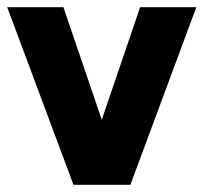

<svg xmlns="http://www.w3.org/2000/svg" viewBox="-21 -513 565 533"><path d="M183 0 -1 -493H155L290 -97H233L368 -493H524L341 0Z"/></svg>

Font: SUSE ExtraBold
Style: Regular
Weight: 800
Designer: Rene Bieder
Foundry: SUSE
Version: Version 1.000